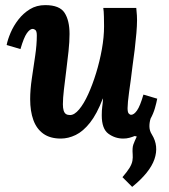

<svg xmlns="http://www.w3.org/2000/svg" viewBox="-20 -531 662 751"><path d="M497 200 459 162Q478 140 487 125Q496 110 498 97.5Q500 85 499 73Q497 47 501.5 34.5Q506 22 515 3L507 1Q497 5 486 8Q475 11 462 11Q430 11 404 -8Q378 -27 378 -80Q378 -100 380 -114Q382 -128 383 -145H382Q359 -85 332 -51Q305 -17 276 -3Q247 11 218 11Q176 11 149.5 -8Q123 -27 110.5 -61.5Q98 -96 98 -143Q98 -180 104.5 -224Q111 -268 117.5 -312Q124 -356 124 -392Q124 -409 118.5 -413.5Q113 -418 108 -418Q97 -418 85 -401Q73 -384 60 -339L6 -355Q10 -376 21.5 -403Q33 -430 52 -454.5Q71 -479 97 -495Q123 -511 157 -511Q213 -511 232.5 -481Q252 -451 252 -398Q252 -368 248 -330.5Q244 -293 239 -254Q234 -215 230 -180.5Q226 -146 226 -123Q226 -108 229 -98.5Q232 -89 238 -85Q244 -81 254 -81Q271 -81 289.5 -103Q308 -125 325 -162.5Q342 -200 356 -245.5Q370 -291 378.5 -338.5Q387 -386 387 -428Q387 -442 386.5 -465Q386 -488 384 -500H513Q515 -479 515.5 -470.5Q516 -462 516 -452Q516 -431 513.5 -401.5Q511 -372 507 -338Q503 -304 498 -270Q495 -243 491.5 -218Q488 -193 485 -171.5Q482 -150 480.5 -133.5Q479 -117 479 -108Q479 -92 483.5 -87Q488 -82 493 -82Q504 -82 516 -99Q528 -116 541 -161L595 -145Q592 -129 586 -108Q580 -87 569 -67Q564 -51 564.5 -35Q565 -19 574 -5Q602 40 584 92Q566 144 497 200Z"/></svg>

Font: Lora
Style: Italic
Weight: 400
Italic angle: -3°
Designer: Olga Karpushina, Alexei Vanyashin (Cyrillic)
Foundry: Cyreal
Version: Version 3.008